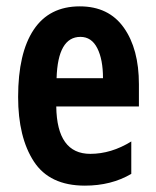

<svg xmlns="http://www.w3.org/2000/svg" viewBox="-20 -574 491 604"><path d="M37 -269Q37 -142 86.5 -66Q136 10 247 10Q330 10 393 -27V-129Q330 -90 264 -90Q159 -90 157 -239H417V-309Q417 -420 369.5 -487Q322 -554 231 -554Q135 -554 86 -480.5Q37 -407 37 -269ZM304 -328H158Q162 -458 233 -458Q268 -458 286 -422.5Q304 -387 304 -328Z"/></svg>

Font: Noto Sans UI Condensed
Style: Bold
Weight: 700
Width: 3
Designer: Monotype Design Team
Foundry: Monotype Imaging Inc.
Version: 1.001